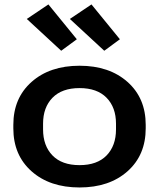

<svg xmlns="http://www.w3.org/2000/svg" viewBox="-20 -829 716 864"><path d="M40 -251.5Q40 -130.9 122.1 -58.1Q204.1 14.6 337.9 14.6Q471.7 14.6 553.7 -58.1Q635.7 -130.9 635.7 -251.5V-267.1Q635.7 -387.7 553.7 -460.4Q471.7 -533.2 337.9 -533.2Q204.1 -533.2 122.1 -460.4Q40 -387.7 40 -267.1ZM173.8 -272.5Q173.8 -345.7 216.3 -389.2Q258.8 -432.6 337.9 -432.6Q417 -432.6 459.5 -389.2Q502 -345.7 502 -272.5V-246.6Q502 -173.3 459.7 -129.6Q417.5 -85.9 337.9 -85.9Q258.3 -85.9 216.1 -129.6Q173.8 -173.3 173.8 -246.6ZM255.4 -600.6 325.7 -652.3 197.8 -809.1 100.6 -743.7ZM449.2 -600.6 519.5 -652.3 391.6 -809.1 294.4 -743.7Z"/></svg>

Font: Roboto Flex
Style: wght 600 wdth 140 opsz 13.0 GRAD 0.00 slnt 0.00 XTRA 468 XOPQ 96 YOPQ 79 YTLC 514 YTUC 712 YTAS 750 YTDE -203.00 YTFI 738
Weight: 600
Width: 8
Designer: Berlow after Robertson
Foundry: Google
Version: Version 3.100